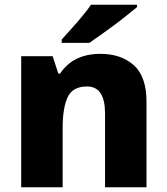

<svg xmlns="http://www.w3.org/2000/svg" viewBox="-20 -786 702 806"><path d="M401 -560Q488 -560 541.5 -512.5Q595 -465 595 -358V0H421V-309Q421 -365 402.5 -394Q384 -423 345 -423Q285 -423 264 -378Q243 -333 243 -248V0H69V-550H201L225 -477H232Q250 -504 274.5 -522.5Q299 -541 331 -550.5Q363 -560 401 -560ZM555 -756Q538 -742 512.5 -721.5Q487 -701 458 -679.5Q429 -658 401.5 -638.5Q374 -619 355 -606H239V-620Q256 -639 279 -664.5Q302 -690 324.5 -717Q347 -744 362 -766H555Z"/></svg>

Font: Noto Sans Oriya ExtraBold
Style: Regular
Weight: 800
Version: Version 2.003